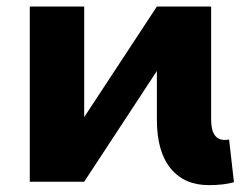

<svg xmlns="http://www.w3.org/2000/svg" viewBox="-20 -548 748 579"><path d="M233.9 0H69.8V-528.3H233.9V-194.8L453.1 -528.3H616.7V-187.5Q616.7 -126 657.7 -126Q666.5 -126 670.9 -127.4L685.5 1.5Q654.3 10.3 609.9 10.3Q535.6 10.3 494.4 -40.3Q453.1 -90.8 453.1 -187.5V-334Z"/></svg>

Font: Bert Sans Black
Style: Regular
Weight: 900
Designer: Christian Robertson, Adam Twardoch, & Cristiano Sobral
Foundry: Google
Version: Version 12.135;January 10, 2020;FontCreator 12.0.0.2547 64-b